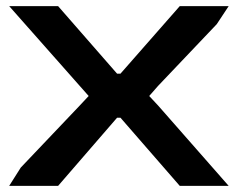

<svg xmlns="http://www.w3.org/2000/svg" viewBox="-20 -608 778 628"><path d="M48 -60 241 -263 270 -294 10 -588H170L363 -367H374L568 -588H728L689 -529L497 -327L468 -294L497 -263L728 0H568L374 -223H363L170 0H10Z"/></svg>

Font: Gold
Style: Regular
Weight: 400
Designer: jaiki
Version: Version 1.000